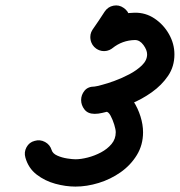

<svg xmlns="http://www.w3.org/2000/svg" viewBox="-20 -640 665 710"><path d="M437 -611Q455 -599 459 -578.5Q463 -558 451 -541Q440 -524 428.5 -507.5Q417 -491 406 -474Q395 -456 374.5 -452Q354 -448 336 -460Q319 -472 315 -492.5Q311 -513 322 -530Q334 -547 345 -563.5Q356 -580 367 -597Q379 -615 399.5 -619Q420 -623 437 -611ZM333 -542Q396 -591 477 -593Q518 -594 551.5 -571.5Q585 -549 605 -513.5Q625 -478 625 -439Q625 -394 601.5 -359.5Q578 -325 541.5 -299Q505 -273 463.5 -256Q422 -239 385 -229Q372 -226 358 -222.5Q344 -219 330 -219Q305 -219 292.5 -235Q280 -251 280 -270Q280 -289 292.5 -304.5Q305 -320 330 -320Q340 -320 351 -324Q362 -328 372 -328Q404 -328 429.5 -311Q455 -294 472.5 -267Q490 -240 499.5 -209.5Q509 -179 509 -151Q509 -104 486 -66.5Q463 -29 426 -3Q389 23 345 36.5Q301 50 259 50Q223 50 184.5 39.5Q146 29 115.5 5.5Q85 -18 74 -57Q68 -77 78 -95.5Q88 -114 108 -119Q128 -125 146.5 -115Q165 -105 171 -85Q175 -72 192 -64.5Q209 -57 228.5 -54Q248 -51 259 -51Q279 -51 304.5 -57.5Q330 -64 353.5 -76.5Q377 -89 392.5 -107.5Q408 -126 408 -151Q408 -161 402.5 -179Q397 -197 389 -212Q381 -227 372 -227Q362 -227 351.5 -223Q341 -219 330 -219Q305 -219 292.5 -235Q280 -251 280 -270Q280 -289 292.5 -304.5Q305 -320 330 -320Q333 -320 343.5 -322.5Q354 -325 360 -327Q376 -331 403.5 -341Q431 -351 458.5 -365.5Q486 -380 505 -398.5Q524 -417 524 -439Q524 -455 510.5 -473.5Q497 -492 479 -492Q432 -491 396 -462Q379 -449 358.5 -451.5Q338 -454 325 -471Q312 -487 314.5 -508Q317 -529 333 -542Z"/></svg>

Font: FRB American Cursive Guidelines Arrows Ultra
Style: Bold Italic
Weight: 1000
Italic angle: -25°
Version: Version 2.0;Modular Font Editor K font №1